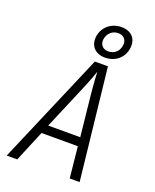

<svg xmlns="http://www.w3.org/2000/svg" viewBox="-176 -1085 952 1183"><g transform="rotate(20 300.0 -493.0)"><path d="M379 -774C445 -774 497 -817 506 -880C516 -943 478 -986 412 -986C346 -986 294 -943 284 -880C275 -817 313 -774 379 -774ZM385 -817C348 -817 326 -842 332 -880C339 -918 368 -944 406 -944C443 -944 465 -918 458 -880C452 -842 423 -817 385 -817ZM17 0H86L171 -204H409L430 0H495L415 -730H329ZM194 -261 307 -528C340 -605 360 -660 365 -676C366 -660 368 -605 376 -528L404 -261Z"/></g></svg>

Font: JetBrains Mono ExtraLight
Style: Italic
Weight: 240
Italic angle: -9°
Monospace: yes
Designer: Philipp Nurullin, Konstantin Bulenkov
Foundry: JetBrains
Version: Version 2.305